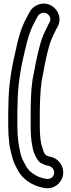

<svg xmlns="http://www.w3.org/2000/svg" viewBox="-20 -822 391 1052"><path d="M236 -748C253 -739 262 -719 251 -698L244 -687V-685C228 -653 211 -622 200 -579C183 -518 170 -448 158 -384C149 -322 148 -252 148 -185V-136C148 -95 150 -56 157 -22C160 -5 164 15 176 36C179 43 192 66 206 72C216 76 230 85 248 87C265 91 280 109 276 131C273 148 255 162 233 158L223 156C180 148 140 120 123 89C110 65 98 46 93 21C88 -1 84 -18 81 -40C77 -70 75 -100 75 -136V-185C75 -202 75 -218 76 -237C76 -357 94 -452 117 -548L118 -549C129 -605 146 -657 168 -698C172 -705 176 -713 181 -722L187 -734C196 -748 216 -758 236 -748ZM143 -757 137 -746C133 -738 128 -729 124 -722C99 -675 81 -620 69 -559C46 -462 26 -362 26 -237C25 -220 25 -202 25 -185V-136C25 -99 27 -66 31 -34C34 -8 41 13 45 31C52 64 67 91 79 113C104 160 157 195 213 206L223 208C274 218 317 182 325 139C334 88 299 45 257 37C246 35 245 35 231 28C220 17 216 0 206 -33C200 -62 198 -98 198 -136V-185C198 -251 200 -319 208 -376C220 -439 231 -507 248 -565C258 -603 272 -629 288 -662L295 -674C321 -722 298 -771 260 -792C214 -817 161 -793 143 -757Z"/></svg>

Font: Blanket
Style: BdOutline
Weight: 700
Foundry: Cannot Into Space Fonts
Version: Version 0.9